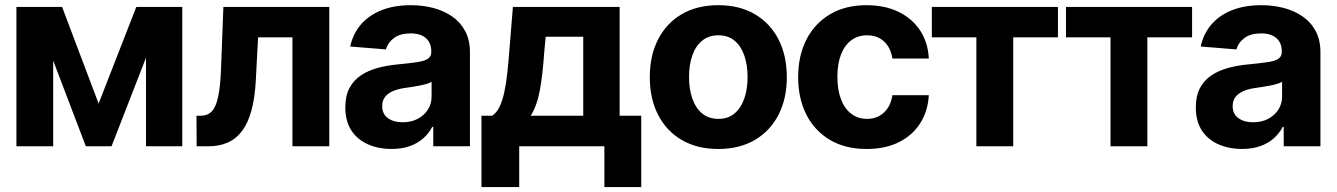

<svg xmlns="http://www.w3.org/2000/svg" viewBox="-20 -573 5236 752"><path d="M366.2 -167.2 513.9 -545.9H629.3L416.8 0H316.2L108.2 -545.9H223.2ZM188.3 -545.9V0H44.3V-545.9ZM551.8 0V-545.9H693.9V0Z M750.2 0 749.6 -119.7H767.4Q793.6 -120 809.8 -137.2Q826 -154.3 834.6 -194.6Q843.2 -235 845.7 -303.7L854.9 -545.9H1269.7V0H1125.4V-426.8H990.8L982 -259.6Q978.5 -191.2 965.3 -141.9Q952.1 -92.7 928.9 -61.2Q905.6 -29.7 872.2 -14.8Q838.9 0 795.5 0Z M1513.8 10.4Q1461.7 10.4 1420.6 -8Q1379.4 -26.3 1356 -62.4Q1332.5 -98.5 1332.5 -152.3Q1332.5 -198 1349 -228.7Q1365.5 -259.4 1394.3 -278.3Q1423.1 -297.2 1459.9 -307.1Q1496.7 -317 1537.4 -320.7Q1584.9 -325.3 1613.8 -329.6Q1642.8 -333.9 1656 -342.9Q1669.2 -352 1669.2 -369.3V-371.7Q1669.2 -405.2 1648.1 -423.7Q1627.1 -442.2 1588.6 -442.2Q1547.8 -442.2 1523.5 -424.4Q1499.3 -406.6 1491.5 -379.5L1351.7 -390.8Q1362.3 -440.6 1393.5 -477Q1424.7 -513.3 1474.3 -533Q1523.8 -552.7 1589.2 -552.7Q1634.6 -552.7 1676.1 -542.1Q1717.6 -531.4 1750.2 -509.1Q1782.8 -486.7 1801.7 -451.7Q1820.6 -416.7 1820.6 -368.2V0H1676.9V-76H1672.9Q1659.7 -50.5 1637.7 -31.1Q1615.8 -11.7 1585.1 -0.7Q1554.3 10.4 1513.8 10.4ZM1556.9 -94.1Q1590.3 -94.1 1615.9 -107.5Q1641.4 -120.9 1655.9 -143.7Q1670.4 -166.5 1670.4 -194.9V-252.7Q1663.6 -248.4 1651.2 -244.6Q1638.8 -240.8 1623.5 -237.8Q1608.2 -234.8 1593.1 -232.5Q1578 -230.3 1565.7 -228.5Q1538.9 -224.7 1518.9 -216.1Q1498.9 -207.4 1487.9 -193.1Q1476.9 -178.8 1476.9 -157.4Q1476.9 -126.3 1499.4 -110.2Q1521.9 -94.1 1556.9 -94.1Z M1865.7 159.8V-119.7H1907.7Q1925.5 -131.2 1937.1 -155.9Q1948.6 -180.6 1955.7 -214.5Q1962.7 -248.4 1966.9 -287.6Q1971.2 -326.8 1974.3 -366.6L1988.8 -545.9H2406.9V-119.7H2491.5V159.8H2347.2V0H2013.6V159.8ZM2058.5 -119.7H2264.4V-429.1H2117.3L2111.4 -366.6Q2105.5 -279.4 2094.2 -218.7Q2082.9 -157.9 2058.5 -119.7Z M2793.2 10.5Q2710.4 10.5 2650.1 -24.8Q2589.9 -60.1 2557.5 -123.4Q2525 -186.7 2525 -270.7Q2525 -355.3 2557.5 -418.7Q2589.9 -482.1 2650.1 -517.4Q2710.4 -552.7 2793.2 -552.7Q2876.2 -552.7 2936.4 -517.4Q2996.6 -482.1 3029.2 -418.7Q3061.7 -355.3 3061.7 -270.7Q3061.7 -186.7 3029.2 -123.4Q2996.6 -60.1 2936.4 -24.8Q2876.2 10.5 2793.2 10.5ZM2793.8 -107.4Q2831.6 -107.4 2856.9 -128.6Q2882.2 -149.8 2895.1 -187Q2908 -224.1 2908 -271.3Q2908 -319.1 2895.1 -356Q2882.2 -392.8 2856.9 -413.8Q2831.6 -434.8 2793.8 -434.8Q2756 -434.8 2730.2 -413.8Q2704.5 -392.8 2691.6 -356Q2678.7 -319.1 2678.7 -271.3Q2678.7 -224.1 2691.6 -187Q2704.5 -149.8 2730.2 -128.6Q2756 -107.4 2793.8 -107.4Z M3374.2 10.5Q3290.4 10.5 3230.3 -25.2Q3170.2 -61 3138.1 -124.4Q3106.1 -187.7 3106.1 -270.7Q3106.1 -354.5 3138.4 -417.9Q3170.8 -481.3 3230.9 -517Q3291 -552.7 3373.8 -552.7Q3445.2 -552.7 3498.8 -526.8Q3552.4 -500.9 3583.6 -454Q3614.7 -407 3617.8 -343.8H3475.2Q3471.2 -371 3458.4 -391.5Q3445.6 -412 3424.8 -423.4Q3404 -434.8 3376 -434.8Q3340.9 -434.8 3314.8 -415.8Q3288.8 -396.9 3274.3 -360.5Q3259.8 -324.2 3259.8 -272.5Q3259.8 -220.6 3274.1 -183.6Q3288.4 -146.6 3314.6 -127Q3340.7 -107.4 3376 -107.4Q3415 -107.4 3441.8 -132Q3468.7 -156.6 3475.2 -200.2H3617.8Q3614.5 -137.5 3584 -90Q3553.6 -42.5 3500.3 -16Q3447.1 10.5 3374.2 10.5Z M3629.7 -426.8V-545.9H4123.6V-426.8H3948.4V0H3804.1V-426.8Z M4155.1 -426.8V-545.9H4649V-426.8H4473.8V0H4329.5V-426.8Z M4844.8 10.4Q4792.8 10.4 4751.6 -8Q4710.4 -26.3 4687 -62.4Q4663.6 -98.5 4663.6 -152.3Q4663.6 -198 4680.1 -228.7Q4696.6 -259.4 4725.4 -278.3Q4754.2 -297.2 4791 -307.1Q4827.7 -317 4868.5 -320.7Q4915.9 -325.3 4944.9 -329.6Q4973.8 -333.9 4987.1 -342.9Q5000.3 -352 5000.3 -369.3V-371.7Q5000.3 -405.2 4979.2 -423.7Q4958.1 -442.2 4919.6 -442.2Q4878.8 -442.2 4854.6 -424.4Q4830.4 -406.6 4822.6 -379.5L4682.7 -390.8Q4693.4 -440.6 4724.6 -477Q4755.8 -513.3 4805.3 -533Q4854.9 -552.7 4920.2 -552.7Q4965.6 -552.7 5007.1 -542.1Q5048.6 -531.4 5081.2 -509.1Q5113.9 -486.7 5132.8 -451.7Q5151.7 -416.7 5151.7 -368.2V0H5007.9V-76H5004Q4990.7 -50.5 4968.8 -31.1Q4946.9 -11.7 4916.1 -0.7Q4885.4 10.4 4844.8 10.4ZM4888 -94.1Q4921.4 -94.1 4946.9 -107.5Q4972.5 -120.9 4987 -143.7Q5001.5 -166.5 5001.5 -194.9V-252.7Q4994.6 -248.4 4982.2 -244.6Q4969.8 -240.8 4954.5 -237.8Q4939.3 -234.8 4924.2 -232.5Q4909.1 -230.3 4896.8 -228.5Q4869.9 -224.7 4850 -216.1Q4830 -207.4 4818.9 -193.1Q4807.9 -178.8 4807.9 -157.4Q4807.9 -126.3 4830.4 -110.2Q4852.9 -94.1 4888 -94.1Z"/></svg>

Font: Inter Tight
Style: Regular
Weight: 400
Designer: Rasmus Andersson
Foundry: rsms
Version: Version 3.002